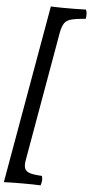

<svg xmlns="http://www.w3.org/2000/svg" viewBox="-95 -778 513 1084"><g transform="rotate(5 161.5 -236.5)"><path d="M148 -742Q175 -741 211 -740.5Q247 -740 283.5 -740.5Q320 -741 347 -742Q352 -731 352.5 -717.5Q353 -704 350 -690Q299 -686 271 -679Q243 -672 230.5 -654Q218 -636 211 -599L83 131Q77 163 83 180.5Q89 198 112 205.5Q135 213 181 215Q189 240 178 269Q162 268 135 267.5Q108 267 76.5 267Q45 267 17 267.5Q-11 268 -30 269Z"/></g></svg>

Font: Vollkorn SemiBold
Style: Italic
Weight: 600
Italic angle: -11°
Designer: Friedrich Althausen
Foundry: Friedrich Althausen
Version: Version 5.000